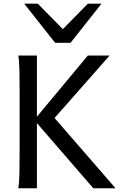

<svg xmlns="http://www.w3.org/2000/svg" viewBox="-20 -1011 680 1031"><path d="M178.2 -384.3 451.7 -712.9H568.8L272.9 -377.4L600.6 0H481L178.2 -350.1V0H78.1Q83.5 -29.3 84.5 -84.7Q85.4 -140.1 85.4 -212.4V-500.5Q85.4 -572.8 84.5 -628.2Q83.5 -683.6 78.1 -712.9H178.2ZM183.1 -991.2 317.4 -854.5 451.7 -991.2H524.9L358.9 -781.2H275.9L109.9 -991.2Z"/></svg>

Font: Andika
Style: Regular
Weight: 400
Designer: Victor Gaultney, Annie Olsen, Julie Remington, Don Collingsworth, Eric Hays
Foundry: SIL International
Version: Version 1.001